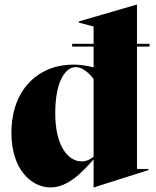

<svg xmlns="http://www.w3.org/2000/svg" viewBox="-20 -806 683 841"><path d="M296 -602H390V-511C365 -517 337 -523 301 -523C150 -523 30 -416 30 -224C30 -62 119 15 201 15C277 15 340 -51 390 -108V15H391L630 -61V-66H580V-602H635V-614H580V-786H579L325 -712V-707L390 -690V-614H296ZM222 -310C222 -454 269 -512 311 -512C341 -512 367 -489 390 -460V-120C380 -111 362 -99 337 -99C283 -99 222 -159 222 -310Z"/></svg>

Font: Nyght Serif Dark
Style: Regular
Weight: 800
Designer: Maksym Kobuzan
Version: Version 0.410;Glyphs 3.1.2 (3151)